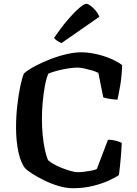

<svg xmlns="http://www.w3.org/2000/svg" viewBox="-20 -997 726 1017"><path d="M366 0Q330 0 290 -12Q250 -24 213.5 -42Q177 -60 150 -77.5Q123 -95 113 -106Q90 -134 77.5 -192Q65 -250 65 -321Q65 -380 71.5 -437.5Q78 -495 87.5 -540.5Q97 -586 107 -608Q131 -629 168.5 -648.5Q206 -668 249 -684.5Q292 -701 334 -710.5Q376 -720 409 -720Q448 -720 490 -710.5Q532 -701 568 -685.5Q604 -670 627 -652Q625 -591 616.5 -542.5Q608 -494 602 -469Q572 -471 554 -474.5Q536 -478 527 -481L501 -611Q488 -618 467 -624Q446 -630 425.5 -634.5Q405 -639 391 -639Q370 -639 340.5 -634.5Q311 -630 283 -622.5Q255 -615 236 -607Q225 -581 217.5 -540.5Q210 -500 206 -454Q202 -408 202 -367Q202 -325 206 -282.5Q210 -240 217.5 -205.5Q225 -171 234 -149Q242 -141 260.5 -130Q279 -119 303.5 -109Q328 -99 352 -92Q376 -85 395 -85Q409 -85 428 -87.5Q447 -90 465.5 -93.5Q484 -97 493 -102L552 -257Q574 -257 594 -251.5Q614 -246 625 -240Q624 -214 621.5 -182.5Q619 -151 616 -121.5Q613 -92 610 -70Q592 -57 556 -40.5Q520 -24 471.5 -12Q423 0 366 0ZM306 -769Q293 -773 282 -781.5Q271 -790 266 -796Q303 -850 337.5 -890.5Q372 -931 399 -954Q426 -977 437 -977Q446 -977 460 -966.5Q474 -956 487 -940.5Q500 -925 506 -908Z"/></svg>

Font: Texturina Medium 12pt SemiBold
Style: Regular
Weight: 600
Version: Version 1.002